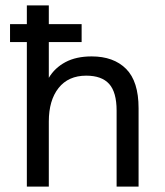

<svg xmlns="http://www.w3.org/2000/svg" viewBox="-20 -688 610 708"><path d="M79 0V-668H160V-401Q182 -438 221.5 -459Q261 -480 318 -480Q399 -480 445 -434Q491 -388 491 -289V0H410V-280Q410 -348 382.5 -378.5Q355 -409 298 -409Q232 -409 196 -363.5Q160 -318 160 -240V0ZM17 -533V-599H281V-533Z"/></svg>

Font: Gantari
Style: Regular
Weight: 400
Designer: Anugrah Pasau
Foundry: Lafontype
Version: Version 1.000; ttfautohint (v1.8.3)